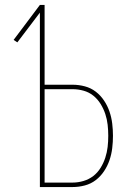

<svg xmlns="http://www.w3.org/2000/svg" viewBox="-20 -755 540 775"><path d="M141 0V-704L50 -584L35 -594L141 -735H160V-413H273Q298 -413 322.5 -406.5Q347 -400 366.5 -385Q386 -370 400 -349Q414 -328 422 -304.5Q430 -281 433 -256Q436 -231 436 -207Q436 -182 433 -157Q430 -132 422 -108.5Q414 -85 400 -64Q386 -43 366.5 -28Q347 -13 322.5 -6.5Q298 0 273 0ZM160 -18H273Q295 -18 317 -24.5Q339 -31 356.5 -44.5Q374 -58 386 -77.5Q398 -97 405 -118.5Q412 -140 414.5 -162Q417 -184 417 -207Q417 -229 414.5 -251.5Q412 -274 405 -295Q398 -316 386 -335.5Q374 -355 356.5 -369Q339 -383 317 -389Q295 -395 273 -395H160Z"/></svg>

Font: Iosevka Term Curly Thin
Style: Regular
Weight: 100
Designer: Belleve Invis
Foundry: Belleve Invis
Version: Version 32.3.0